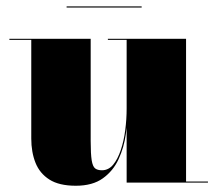

<svg xmlns="http://www.w3.org/2000/svg" viewBox="-20 -584 695 614"><path d="M222.5 10Q169 10 138 -9.8Q107 -29.5 93.5 -63.5Q80 -97.5 80 -141V-456.5H10V-460H270V-133.5Q270 -91.5 273.2 -71.5Q276.5 -51.5 284.2 -45.5Q292 -39.5 306 -39.5Q327 -39.5 341.8 -57.2Q356.5 -75 366.2 -104Q376 -133 380.5 -168Q385 -203 385 -237H388.5Q388.5 -198.5 382.5 -155.5Q376.5 -112.5 359.2 -75Q342 -37.5 309 -13.8Q276 10 222.5 10ZM385 0V-456.5H325V-460H575V-3.5H645V0ZM193 -560V-563.5H433V-560Z"/></svg>

Font: Bodoni Moda 48pt Black
Style: Regular
Weight: 900
Designer: Owen Earl
Foundry: indestructible type
Version: Version 2.004